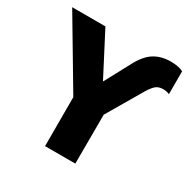

<svg xmlns="http://www.w3.org/2000/svg" viewBox="-181 -864 993 1011"><g transform="rotate(30 316.0 -358.5)"><path d="M223 0V-366L256 -242L-19 -705H183L316 -449H318L398 -598Q432 -664 474.5 -690.5Q517 -717 575 -717Q598 -717 618.5 -713Q639 -709 651 -702V-563Q642 -567 633.5 -569Q625 -571 614 -571Q584 -571 567.5 -556Q551 -541 533 -511L375 -242L408 -366L407 0Z"/></g></svg>

Font: Nunito Sans 7pt SemiCondensed Black
Style: Regular
Weight: 900
Width: 4
Designer: Vernon Adams
Foundry: Vernon Adams
Version: Version 3.101;gftools[0.9.27]